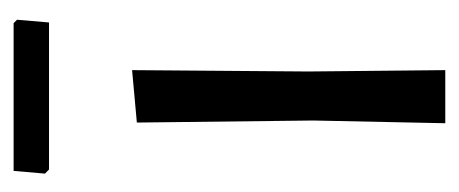

<svg xmlns="http://www.w3.org/2000/svg" viewBox="-216 -458 674 282"><g transform="rotate(-90 121.0 -317.0)"><path d="M228 -634 233 -629 229 -582H13L7 -588L11 -634ZM81 0 85 -194 82 -453 159 -460 157 -201 159 0Z"/></g></svg>

Font: Alegreya Sans SC
Style: Regular
Weight: 400
Designer: Juan Pablo del Peral
Foundry: Huerta Tipografica
Version: Version 2.007